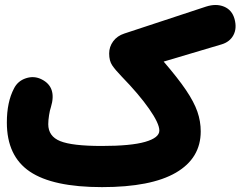

<svg xmlns="http://www.w3.org/2000/svg" viewBox="-20 -683 976 779"><path d="M7.8 -186Q7.8 -269 36.6 -323.7Q51.8 -354.5 85.2 -365.5Q118.7 -376.5 149.4 -360.8Q211.4 -329.6 186.5 -248Q182.1 -235.8 179 -215.3Q175.8 -194.8 175.8 -179.2Q175.8 -129.9 224.4 -110.4Q272.9 -90.8 392.6 -90.8Q511.2 -90.8 568.8 -107.4Q626.5 -124 626.5 -153.3Q626.5 -182.1 585 -241.5Q543.5 -300.8 473.6 -372.6Q448.2 -398.9 435.5 -417.5Q422.9 -436 422.9 -465.8Q422.9 -493.2 439.2 -515.4Q455.6 -537.6 484.4 -546.9L815.9 -656.2Q856.9 -669.4 889.2 -656Q921.4 -642.6 931.6 -606Q941.9 -567.9 927 -540.3Q912.1 -512.7 878.9 -502.9L644 -433.1Q701.7 -366.2 734.4 -317.9Q767.1 -269.5 780.8 -230.2Q794.4 -190.9 794.4 -149.9Q794.4 -41 693.6 17.6Q592.8 76.2 394 76.2Q194.3 76.2 101.1 13.2Q7.8 -49.8 7.8 -186Z"/></svg>

Font: Mikhak-FD Black
Style: Regular
Weight: 900
Designer: Amin Abedi
Version: Version 3.2